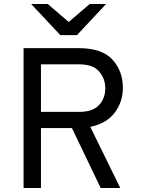

<svg xmlns="http://www.w3.org/2000/svg" viewBox="-20 -941 707 961"><path d="M365 -765H282L136 -921H219L324 -831L429 -921H511ZM98 0V-700H374Q490 -700 542.5 -643Q595 -586 595 -501Q595 -432 554.5 -377.5Q514 -323 432 -306L582 0H484L340 -300H185V0ZM185 -381H376Q444 -381 475.5 -415Q507 -449 507 -499Q507 -547 476.5 -583Q446 -619 376 -619H185Z"/></svg>

Font: Overpass
Style: Regular
Weight: 400
Designer: Delve Withrington, Thomas Jockin
Foundry: Delve Fonts
Version: Version 3.000;DELV;Overpass